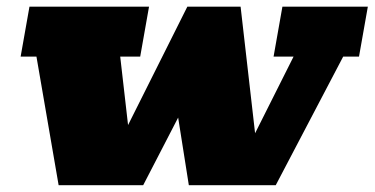

<svg xmlns="http://www.w3.org/2000/svg" viewBox="-20 -543 1099 563"><path d="M151.9 0 86.9 -377H40.5L66.4 -523.4H417L391.1 -377H332.5L355.5 -176.3L529.3 -523.4H685.5L728 -152.3L840.8 -377H782.2L808.1 -523.4H1058.6L1032.7 -377H986.3L788.6 0H533.7L502.4 -198.2L399.9 0Z"/></svg>

Font: Bevan
Style: Italic
Weight: 400
Italic angle: -10°
Designer: Vernon Adams
Foundry: Vernon Adams
Version: Version 2.100; ttfautohint (v1.8.3)